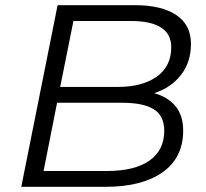

<svg xmlns="http://www.w3.org/2000/svg" viewBox="-20 -720 794 740"><path d="M686 -217Q686 -112 606.5 -56Q527 0 387 0H62L202 -700H501Q603 -700 659.5 -662Q716 -624 716 -551Q716 -480 677 -430.5Q638 -381 574 -361Q628 -346 657 -310Q686 -274 686 -217ZM263 -639 212 -385H435Q528 -385 584 -424.5Q640 -464 640 -538Q640 -589 600.5 -614Q561 -639 487 -639ZM613 -216Q613 -274 572.5 -299Q532 -324 450 -324H200L148 -61H393Q499 -61 556 -101Q613 -141 613 -216Z"/></svg>

Font: Montserrat Alternates
Style: Italic
Weight: 400
Italic angle: -11.3°
Designer: Julieta Ulanovsky
Foundry: Julieta Ulanovsky
Version: Version 7.200